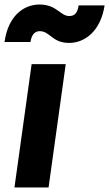

<svg xmlns="http://www.w3.org/2000/svg" viewBox="-58 -830 483 850"><path d="M6 0H157L233 -546H82ZM-38 -644H77C81 -672 93 -692 118 -692C164 -692 172 -640 248 -640C319 -640 388 -694 405 -806H290C286 -779 277 -759 249 -759C208 -759 194 -810 117 -810C47 -810 -22 -760 -38 -644Z"/></svg>

Font: Mluvka ExtraBold
Style: Italic
Weight: 800
Italic angle: -8°
Designer: Modified by Jiří Krblich, Original typeface by Gumpita Rahayu
Foundry: Gumpita Rahayu & Jiří Krblich
Version: Version 2.000;Glyphs 3.1.1 (3134)